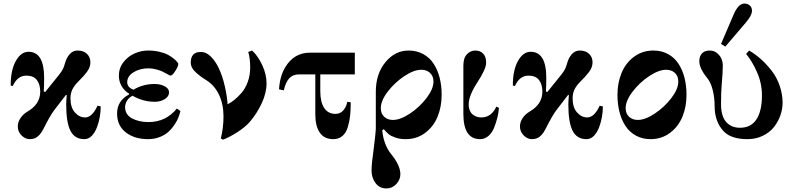

<svg xmlns="http://www.w3.org/2000/svg" viewBox="-20 -770 4464 1079"><path d="M40 -289Q40 -376 69 -427.5Q98 -479 140 -479Q228 -479 228 -333Q228 -286 226 -256L234 -253L312 -350Q328 -370 334 -383Q340 -396 346 -417Q354 -446 372 -466Q390 -486 416 -486Q450 -486 469 -467Q488 -448 488 -420Q488 -406 483 -392Q478 -378 467 -364Q456 -350 448 -341Q440 -332 424 -316Q396 -288 386 -266Q376 -244 376 -218Q376 -166 401 -138Q426 -110 458 -110Q498 -110 528 -176L546 -172Q546 -144 541 -114Q536 -84 525 -55Q514 -26 496 -7Q478 12 454 12Q400 12 376 -35Q352 -82 352 -183Q352 -202 355 -235L351 -237L284 -150Q273 -136 255.5 -105Q238 -74 229 -55Q222 -42 217 -33Q212 -24 201.5 -12Q191 0 177.5 6Q164 12 147 12Q122 12 101 -9Q80 -30 80 -60Q80 -83 94.5 -105.5Q109 -128 136 -144Q206 -185 206 -255Q206 -296 187 -320.5Q168 -345 128 -345Q78 -345 52 -287Z M638 -132Q638 -204 705 -239V-244Q678 -260 663 -287Q648 -314 648 -344Q648 -388 674 -421Q700 -454 737 -470Q774 -486 812 -486Q846 -486 876 -479Q906 -472 925 -461.5Q944 -451 957 -440Q970 -429 976 -421.5Q982 -414 982 -411Q982 -397 965 -371Q948 -345 939 -345Q935 -345 923 -352Q904 -363 892 -368.5Q880 -374 858 -380Q836 -386 815 -386Q766 -386 730.5 -364Q695 -342 695 -308Q695 -279 730 -266Q784 -298 848 -298Q882 -298 906 -285Q930 -272 930 -251Q930 -228 906 -213Q882 -198 850 -198Q784 -198 725 -232Q706 -223 694.5 -205Q683 -187 683 -168Q683 -126 721.5 -105Q760 -84 815 -84Q912 -84 974 -160L994 -146Q990 -130 983 -111Q976 -92 961 -69.5Q946 -47 927 -29.5Q908 -12 878 0Q848 12 812 12Q736 12 687 -26Q638 -64 638 -132Z M1052 -418Q1052 -478 1108 -478Q1140 -478 1166 -451Q1192 -424 1209 -388Q1230 -344 1243 -287Q1256 -230 1259 -184Q1276 -192 1295 -207Q1314 -222 1336 -246.5Q1358 -271 1372 -309Q1386 -347 1386 -391Q1386 -442 1375 -478L1397 -486Q1431 -454 1454.5 -402.5Q1478 -351 1478 -302Q1478 -248 1451 -190Q1424 -132 1383 -84Q1356 -54 1312 -26Q1268 2 1233 15L1221 8Q1236 -52 1236 -115Q1236 -184 1211 -237Q1186 -290 1140 -319Q1122 -330 1111 -338Q1100 -346 1084 -360Q1068 -374 1060 -388.5Q1052 -403 1052 -418Z M1548 -268Q1553 -343 1583 -392Q1632 -474 1722 -474H1974V-352H1780V-258Q1780 -196 1802 -163Q1824 -130 1865 -130Q1892 -130 1909 -149.5Q1926 -169 1932 -198L1951 -195Q1951 -152 1947.5 -119Q1944 -86 1934 -54Q1924 -22 1903.5 -5Q1883 12 1853 12Q1802 12 1777 -25Q1752 -62 1752 -126V-352H1661Q1626 -352 1605.5 -330Q1585 -308 1575 -262Z M2120 -162Q2120 -132 2139 -114Q2158 -96 2188 -96Q2230 -96 2284 -132Q2338 -168 2377 -219Q2416 -270 2416 -312Q2416 -342 2397 -360Q2378 -378 2348 -378Q2306 -378 2252 -342Q2198 -306 2159 -255Q2120 -204 2120 -162ZM2068 187Q2068 151 2080 67Q2092 -26 2092 -52V-254Q2092 -355 2146 -420.5Q2200 -486 2276 -486Q2322 -486 2358.5 -466Q2395 -446 2417.5 -411Q2440 -376 2451 -332Q2462 -288 2462 -237Q2462 -170 2439 -114Q2416 -58 2369 -23Q2322 12 2260 12Q2227 12 2201.5 3Q2176 -6 2163.5 -16.5Q2151 -27 2137 -44L2128 -38Q2136 44 2179 97Q2230 160 2230 209Q2230 240 2207 264.5Q2184 289 2152 289Q2113 289 2090.5 259Q2068 229 2068 187Z M2584 -130V-401Q2584 -444 2604 -465Q2624 -486 2651 -486Q2678 -486 2695 -469Q2712 -452 2712 -418Q2712 -382 2662 -306Q2614 -232 2614 -184Q2614 -163 2621 -147.5Q2628 -132 2639 -124.5Q2650 -117 2661 -113.5Q2672 -110 2685 -110Q2715 -110 2736.5 -127Q2758 -144 2769 -171L2784 -164Q2782 -137 2775.5 -110.5Q2769 -84 2757.5 -54Q2746 -24 2725 -6Q2704 12 2678 12Q2584 12 2584 -130Z M2862 -289Q2862 -376 2891 -427.5Q2920 -479 2962 -479Q3050 -479 3050 -333Q3050 -286 3048 -256L3056 -253L3134 -350Q3150 -370 3156 -383Q3162 -396 3168 -417Q3176 -446 3194 -466Q3212 -486 3238 -486Q3272 -486 3291 -467Q3310 -448 3310 -420Q3310 -406 3305 -392Q3300 -378 3289 -364Q3278 -350 3270 -341Q3262 -332 3246 -316Q3218 -288 3208 -266Q3198 -244 3198 -218Q3198 -166 3223 -138Q3248 -110 3280 -110Q3320 -110 3350 -176L3368 -172Q3368 -144 3363 -114Q3358 -84 3347 -55Q3336 -26 3318 -7Q3300 12 3276 12Q3222 12 3198 -35Q3174 -82 3174 -183Q3174 -202 3177 -235L3173 -237L3106 -150Q3095 -136 3077.5 -105Q3060 -74 3051 -55Q3044 -42 3039 -33Q3034 -24 3023.5 -12Q3013 0 2999.5 6Q2986 12 2969 12Q2944 12 2923 -9Q2902 -30 2902 -60Q2902 -83 2916.5 -105.5Q2931 -128 2958 -144Q3028 -185 3028 -255Q3028 -296 3009 -320.5Q2990 -345 2950 -345Q2900 -345 2874 -287Z M3496 -162Q3496 -132 3515 -114Q3534 -96 3564 -96Q3606 -96 3660 -132Q3714 -168 3753 -219Q3792 -270 3792 -312Q3792 -342 3773 -360Q3754 -378 3724 -378Q3682 -378 3628 -342Q3574 -306 3535 -255Q3496 -204 3496 -162ZM3450 -237Q3450 -304 3473 -360Q3496 -416 3543 -451Q3590 -486 3652 -486Q3698 -486 3734.5 -466Q3771 -446 3793.5 -411Q3816 -376 3827 -332Q3838 -288 3838 -237Q3838 -170 3815 -114Q3792 -58 3745 -23Q3698 12 3636 12Q3590 12 3553.5 -8Q3517 -28 3494.5 -63Q3472 -98 3461 -142Q3450 -186 3450 -237Z M3910 -426Q3910 -454 3925 -470Q3940 -486 3968 -486Q3993 -486 4010.5 -471Q4028 -456 4035 -438Q4042 -420 4042 -402Q4042 -365 4036 -297Q4032 -253 4032 -184Q4032 -118 4060.5 -85Q4089 -52 4139 -52Q4200 -52 4231 -99Q4262 -146 4262 -234Q4262 -302 4234 -365Q4206 -428 4173 -467L4190 -486Q4226 -465 4258 -436Q4290 -407 4318 -370.5Q4346 -334 4362 -287Q4378 -240 4378 -192Q4378 -157 4365.5 -121.5Q4353 -86 4329.5 -56Q4306 -26 4267 -7Q4228 12 4181 12Q4087 12 4045 -34Q3996 -88 3996 -174Q3996 -222 3985 -265Q3974 -308 3954 -332Q3910 -386 3910 -426ZM4032 -523 4104 -691Q4130 -750 4163 -750Q4182 -750 4194 -739Q4206 -728 4206 -709Q4206 -684 4173 -645L4056 -508Z"/></svg>

Font: Old Standard TT
Style: Bold
Weight: 700
Designer: Alexey Kryukov <alexios@thessalonica.org.ru>
Version: Version 2.2